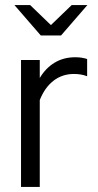

<svg xmlns="http://www.w3.org/2000/svg" viewBox="-20 -738 386 758"><path d="M63 0V-501H137V-430Q160 -469 195.5 -490.5Q231 -512 277 -512Q303 -512 324 -505V-437Q311 -442 298 -444Q285 -446 272 -446Q226 -446 191.5 -419.5Q157 -393 137 -343V0ZM99 -718 181 -639 263 -718H325L221 -598H141L37 -718Z"/></svg>

Font: Red Hat Display Variable
Style: Regular
Weight: 400
Designer: Pentagram, MCKL
Foundry: Pentagram, MCKL
Version: Version 1.021